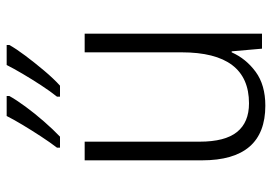

<svg xmlns="http://www.w3.org/2000/svg" viewBox="-140 -666 816 576"><g transform="rotate(-90 268.0 -378.0)"><path d="M455 -532V0H410L402 -91H399Q380 -48 340.5 -19Q301 10 239 10Q75 10 75 -180V-532H131V-187Q131 -111 160 -75Q189 -39 246 -39Q399 -39 399 -241V-532ZM421 -758Q410 -738 389 -710Q368 -682 344 -653.5Q320 -625 299 -606H266V-615Q282 -635 300 -662.5Q318 -690 334.5 -718Q351 -746 361 -766H421ZM268 -758Q257 -738 236.5 -710Q216 -682 191.5 -654Q167 -626 146 -606H113V-615Q129 -636 147 -663.5Q165 -691 181.5 -718.5Q198 -746 208 -766H268Z"/></g></svg>

Font: Noto Sans Georgian SemiCondensed Light
Style: Regular
Weight: 300
Width: 4
Designer: Monotype Design Team, Akaki Razmadze
Foundry: Google LLC
Version: Version 2.005; ttfautohint (v1.8.4.7-5d5b)